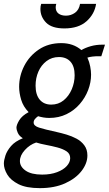

<svg xmlns="http://www.w3.org/2000/svg" viewBox="-62 -723 563 993"><path d="M144 250Q74 250 33.5 229.5Q-7 209 -24.5 179.5Q-42 150 -42 123Q-42 106 -34 81.5Q-26 57 -5 32.5Q16 8 56 -8Q37 -20 30 -36Q23 -52 23 -62Q23 -77 37.5 -101Q52 -125 86 -143Q58 -172 47.5 -207Q37 -242 37 -274Q37 -331 63.5 -382.5Q90 -434 139 -467Q188 -500 255 -500Q317 -500 359 -464Q379 -476 407 -484Q435 -492 467 -492H481L462 -432H435Q430 -432 416.5 -430.5Q403 -429 390 -425Q400 -403 404.5 -379.5Q409 -356 409 -337Q409 -297 394 -257.5Q379 -218 350.5 -185Q322 -152 282 -132.5Q242 -113 193 -113Q177 -113 162.5 -115.5Q148 -118 135 -122Q125 -115 118.5 -107Q112 -99 112 -89Q112 -72 140 -63Q168 -54 232 -40Q255 -35 282 -27Q309 -19 333.5 -6Q358 7 374 28.5Q390 50 390 81Q390 122 360 161Q330 200 275 225Q220 250 144 250ZM156 180Q200 180 233 167.5Q266 155 283.5 135.5Q301 116 301 95Q301 72 282 59.5Q263 47 234.5 39.5Q206 32 176.5 26.5Q147 21 125 14Q92 25 66.5 53Q41 81 41 110Q41 139 70.5 159.5Q100 180 156 180ZM203 -182Q240 -182 267 -204Q294 -226 309 -261Q324 -296 324 -334Q324 -380 302.5 -404Q281 -428 243 -428Q206 -428 178.5 -407Q151 -386 136.5 -352.5Q122 -319 122 -280Q122 -233 143.5 -207.5Q165 -182 203 -182ZM271 -576Q206 -576 176.5 -606Q147 -636 147 -677Q147 -691 151 -703H229Q228 -699 227 -694.5Q226 -690 226 -686Q226 -664 240.5 -653Q255 -642 279 -642Q305 -642 326 -657Q347 -672 352 -703H435Q427 -650 385.5 -613Q344 -576 271 -576Z"/></svg>

Font: Cabin VF Beta
Style: Italic
Weight: 400
Italic angle: -7°
Designer: Pablo Impallari
Foundry: Pablo Impallari. http://www.impallari.com Igino Marini. http://www.ikern.com
Version: Version 2.300